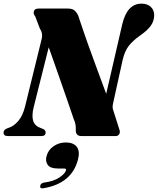

<svg xmlns="http://www.w3.org/2000/svg" viewBox="-48 -747 867 1054"><path d="M136.5 -157Q125.5 -111.5 134.2 -83.5Q143 -55.5 176 -44L187.5 -39.5Q202.5 -33 202.5 -20Q202.5 0 179 0H-4.5Q-28.5 0 -28.5 -19Q-28.5 -34 -10.5 -41.5L3.5 -47Q29 -55.5 53 -83.8Q77 -112 89.5 -162L179.5 -528Q189.5 -563 171 -589.5L145.5 -657Q133.5 -671 138 -685.5Q142.5 -700 163.5 -700H325Q347 -700 359 -691.2Q371 -682.5 381 -662Q411.5 -570.5 437 -499Q462.5 -427.5 486.2 -364Q510 -300.5 535 -232L623.5 -615.5Q650.5 -727 729 -727Q760 -727 779.2 -709.8Q798.5 -692.5 798.5 -662.5Q798 -631.5 779.8 -605.8Q761.5 -580 720.5 -551.5Q679.5 -522.5 658 -494Q636.5 -465.5 625.5 -419L574 -185.5Q570 -169 570.2 -158.5Q570.5 -148 576 -134.5L606.5 -38.5Q613 -23.5 607.2 -11.8Q601.5 0 586 0H399Q367 0 368 -34Q369.5 -67 357 -92.5Q343.5 -132.5 321.8 -195.5Q300 -258.5 273.5 -334.2Q247 -410 219.5 -487.5ZM270 178Q228 178 214 158Q200 138 207.5 110.5Q216 76.5 246 55.8Q276 35 313 35Q355 35 373.5 59Q392 83 380 129.5Q346 259.5 192.5 286Q171 290.5 172.5 275Q173.5 260 192.5 255.5Q247.5 248.5 278.5 227Q309.5 205.5 314 188.5Q317 178 304 178Z"/></svg>

Font: Fraunces 72pt Black
Style: Italic
Weight: 900
Italic angle: -16°
Version: Version 1.000;[b76b70a41]